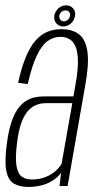

<svg xmlns="http://www.w3.org/2000/svg" viewBox="-20 -714 374 737"><path d="M88 3.5Q115 3.5 136.2 -1.8Q157.5 -7 173.5 -15.8Q189.5 -24.5 199.8 -34Q210 -43.5 214.5 -52L208.5 0H239.5L307 -385Q322 -467 315.8 -514.2Q309.5 -561.5 284 -581.8Q258.5 -602 215 -602Q186 -602 161.5 -591.8Q137 -581.5 116.2 -558Q95.5 -534.5 79 -494.8Q62.5 -455 49.5 -396L86.5 -391.5Q102 -459.5 120.5 -499Q139 -538.5 161.5 -555.5Q184 -572.5 211 -572.5Q241 -572.5 258 -554.5Q275 -536.5 278.5 -495.5Q282 -454.5 269 -385L262 -344H149.5Q129.5 -344 111 -339.8Q92.5 -335.5 76.2 -324.2Q60 -313 46.5 -293.2Q33 -273.5 23 -242.5Q13 -211.5 7 -168Q-3 -96 4 -59.2Q11 -22.5 33 -9.5Q55 3.5 88 3.5ZM101.5 -25Q79 -25 63.5 -36.2Q48 -47.5 43 -78.8Q38 -110 46 -170Q52 -216.5 63.2 -245.8Q74.5 -275 89.8 -290.8Q105 -306.5 122 -312.2Q139 -318 156.5 -318H257.5L216.5 -85.5Q209.5 -72.5 193.8 -58.2Q178 -44 155 -34.5Q132 -25 101.5 -25ZM223 -612.5Q234.5 -612.5 244.2 -618.2Q254 -624 260.2 -633.2Q266.5 -642.5 268 -653.5Q271 -669.5 260.8 -681.5Q250.5 -693.5 233.5 -693.5Q222 -693.5 212.5 -688Q203 -682.5 196.8 -673.5Q190.5 -664.5 188.5 -653.5Q186 -636 196.2 -624.2Q206.5 -612.5 223 -612.5ZM225 -632Q217 -632 212 -638.2Q207 -644.5 207.5 -653.5Q209.5 -663 216.5 -668.5Q223.5 -674 231.5 -674Q240 -674 245 -668.5Q250 -663 248.5 -653.5Q247.5 -644.5 240.5 -638.2Q233.5 -632 225 -632Z"/></svg>

Font: Anybody Condensed ExtraLight
Style: Italic
Weight: 250
Width: 3
Italic angle: -10°
Version: Version 1.113;gftools[0.9.25]